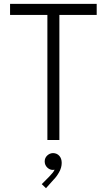

<svg xmlns="http://www.w3.org/2000/svg" viewBox="-20 -740 564 1015"><path d="M230.5 -661.1H33.2V-719.7H491.2V-661.1H293.9V0H230.5ZM200.7 233.4 239.7 194.3Q252 181.6 258.5 173.3Q265.1 165 268.6 157.2Q266.1 158.2 259.3 158.2Q242.7 158.2 229.5 145.3Q216.3 132.3 216.3 113.3Q216.3 94.7 229.5 82.3Q242.7 69.8 260.3 69.3Q281.2 69.8 293.7 84Q306.2 98.1 306.2 121.1Q306.2 146.5 292.2 170.9Q278.3 195.3 263.2 210L223.1 254.9Z"/></svg>

Font: Reddit Sans Chocolate Light
Style: Regular
Weight: 300
Designer: Stephen Hutchings
Foundry: Reddit
Version: Version 1.013